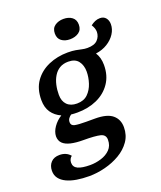

<svg xmlns="http://www.w3.org/2000/svg" viewBox="-197 -828 951 1131"><g transform="rotate(-20 279.0 -262.5)"><path d="M164.7 198.3Q123.5 198.3 87.8 192.5Q52 186.7 25.1 174Q-1.8 161.3 -16.8 141.6Q-31.8 121.8 -31.7 94Q-31.3 61.3 -12.2 41.1Q6.8 20.8 41.7 20.8Q62.2 20.8 79 27.9Q95.8 35 108.8 50.2Q100.8 56 95.8 65.4Q90.7 74.8 90.7 88Q90.7 115 116.2 126.9Q141.8 138.8 193 138.8Q227.2 138.8 261.6 128.2Q296 117.7 318.6 94.7Q341.2 71.7 341.3 34.7Q341.7 2.3 309.5 -5.4Q277.3 -13.2 203.2 -13.2Q158.7 -13.2 126.4 -20.7Q94.2 -28.2 77.3 -44.8Q60.5 -61.5 60.3 -89Q61.2 -117.7 81.1 -146.3Q101 -175 132 -194.3Q94.5 -211 73.3 -241.8Q52.2 -272.7 52.2 -319.2Q52.2 -389.3 85.2 -435.8Q118.3 -482.3 173.5 -506.2Q228.7 -530 293.7 -530Q323.5 -530 343.8 -526.2Q364 -522.5 379.8 -518.8Q395.7 -515 413.2 -515Q457 -515 476.8 -535.6Q496.7 -556.2 497.3 -585.2Q497.3 -607.7 481.7 -631.7Q495.2 -642.2 509.8 -648.6Q524.5 -655 541.2 -655Q564.3 -655 577.3 -639.4Q590.3 -623.8 590.3 -599.8Q590.3 -568.8 571.9 -540.3Q553.5 -511.8 521.8 -492.3Q490.2 -472.8 448.7 -467Q459.2 -451.2 464.6 -431.3Q470 -411.5 470 -387.3Q470 -321.5 437.6 -274.2Q405.2 -226.8 350.2 -202.2Q295.2 -177.7 227.3 -177.7Q217.2 -177.7 207.6 -178.2Q198 -178.7 188.2 -179.7Q178.3 -173 171.2 -163.3Q164 -153.7 164 -139.2Q164 -118.2 186.9 -113.6Q209.8 -109 256.3 -109H312Q387.8 -109 421.5 -80.3Q455.2 -51.7 455 -2.8Q454.8 47 428.5 84.5Q402.2 122 359.4 147.2Q316.7 172.3 265.4 185.3Q214.2 198.3 164.7 198.3ZM243.7 -228.3Q286.5 -228.3 311.8 -253Q337 -277.7 348.8 -314.1Q360.7 -350.5 360.8 -386.2Q360.7 -426 340.8 -452Q321 -478 278 -478Q246.3 -478 223.8 -464.5Q201.3 -451 187.1 -427.3Q172.8 -403.7 166.2 -374.1Q159.5 -344.5 159.7 -313.2Q159.7 -273 181.7 -250.7Q203.7 -228.3 243.7 -228.3ZM334.3 -598Q302.7 -598 281.8 -613.6Q261 -629.2 261 -660Q261 -692.7 283.5 -708.5Q306 -724.3 337.5 -724.3Q370 -724.3 391 -708.6Q412 -692.8 412 -662Q412 -629.3 389.4 -613.7Q366.8 -598 334.3 -598Z"/></g></svg>

Font: Sansita Swashed Light
Style: Regular
Weight: 300
Designer: Pablo Cosgaya
Foundry: Omnibus-Type
Version: Version 1.003